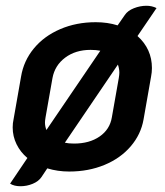

<svg xmlns="http://www.w3.org/2000/svg" viewBox="-20 -586 572 666"><path d="M507 -350Q507 -335 504 -320L478 -172Q469 -120 433.5 -78.5Q398 -37 342.5 -14Q287 9 220 9Q180 9 144 -2L124 28Q114 43 93.5 51.5Q73 60 51 60Q29 60 15 51L75 -38Q51 -58 37.5 -85.5Q24 -113 24 -144Q24 -159 27 -172L53 -320Q62 -375 97.5 -418Q133 -461 189 -485Q245 -509 312 -509Q353 -509 388 -498L413 -534Q423 -549 444.5 -557.5Q466 -566 488 -566Q507 -566 523 -558L457 -461Q507 -416 507 -350ZM136 -161Q136 -148 141 -135L328 -410Q313 -413 294 -413Q242 -413 206 -386Q170 -359 162 -315L138 -179Q136 -167 136 -161ZM394 -334Q394 -347 389 -362L205 -91Q218 -88 237 -88Q290 -88 325.5 -112.5Q361 -137 368 -179L392 -315Q394 -327 394 -334Z"/></svg>

Font: K2D SemiBold
Style: Italic
Weight: 600
Italic angle: -10°
Designer: Katatrad Aksorn Co.,Ltd.
Foundry: Cadson Demak Co.,Ltd.
Version: Version 1.000; ttfautohint (v1.6)